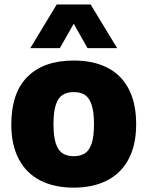

<svg xmlns="http://www.w3.org/2000/svg" viewBox="-20 -828 659 858"><path d="M30.5 -272.5Q30.5 -413 103 -485.2Q175.5 -557.5 309.5 -557.5Q398 -557.5 460.5 -525.2Q523 -493 555.8 -429.2Q588.5 -365.5 588.5 -273.5Q588.5 -181 555 -117.5Q521.5 -54 458.8 -21.8Q396 10.5 309.5 10.5Q223 10.5 160.2 -21.5Q97.5 -53.5 64 -117Q30.5 -180.5 30.5 -272.5ZM400 -272.5Q400 -327 389.8 -358.8Q379.5 -390.5 359.8 -403.5Q340 -416.5 309.5 -416.5Q279 -416.5 259.2 -403.5Q239.5 -390.5 229.2 -359Q219 -327.5 219 -273.5Q219 -219 229.2 -187.5Q239.5 -156 259.2 -143Q279 -130 309.5 -130Q340 -130 359.8 -143Q379.5 -156 389.8 -187.2Q400 -218.5 400 -272.5ZM503.5 -613H371L309.5 -722L247.5 -613H115.5L233.5 -808H385Z"/></svg>

Font: Encode Sans ExtraBold
Style: Regular
Weight: 800
Designer: Multiple Designers
Foundry: Impallari Type
Version: Version 2.000